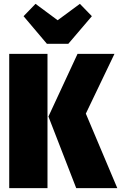

<svg xmlns="http://www.w3.org/2000/svg" viewBox="-20 -975 628 995"><path d="M394 -955.1 456.1 -891.1 334 -748H223.1L102.1 -891.1L164.1 -955.1L278.8 -870.1ZM226.1 -695.8V0H27.8V-695.8ZM573.2 -695.8 424.8 -386.2 587.9 0H375L231 -371.1L381.8 -695.8Z"/></svg>

Font: Fira Sans Compressed Heavy
Style: Regular
Weight: 900
Width: 1
Designer: Carrois Corporate & Edenspiekermann AG
Foundry: Carrois Corporate GbR & Edenspiekermann AG
Version: Version 4.203;PS 004.203;hotconv 1.0.88;makeotf.lib2.5.64775